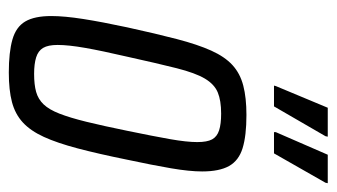

<svg xmlns="http://www.w3.org/2000/svg" viewBox="-180 -558 746 425"><g transform="rotate(90 192.5 -345.0)"><path d="M140 8Q95 8 67 0Q39 -8 27 -28.5Q15 -49 15 -86Q15 -115 21.5 -156.5Q28 -198 40 -254Q54 -318 66 -364Q78 -410 91.5 -440Q105 -470 123.5 -487Q142 -504 169 -511Q196 -518 234 -518Q280 -518 307.5 -509.5Q335 -501 347 -479.5Q359 -458 359 -420Q359 -392 352 -351Q345 -310 333 -254Q320 -190 308 -144.5Q296 -99 282.5 -69.5Q269 -40 250.5 -23Q232 -6 205.5 1Q179 8 140 8ZM143 -48Q167 -48 183 -52.5Q199 -57 210.5 -69Q222 -81 231 -104Q240 -127 249 -163.5Q258 -200 269 -254Q281 -312 287.5 -349Q294 -386 294 -409Q294 -431 288 -442Q282 -453 268 -457.5Q254 -462 231 -462Q202 -462 184 -454.5Q166 -447 153.5 -426Q141 -405 130.5 -363.5Q120 -322 105 -254Q92 -198 85.5 -161Q79 -124 79 -100Q79 -79 85.5 -68Q92 -57 106.5 -52.5Q121 -48 143 -48ZM272 -579V-583L322 -698H385L384 -693L319 -579ZM169 -579 170 -583 218 -698H282L281 -693L215 -579Z"/></g></svg>

Font: Saira ExtraCondensed
Style: Italic
Weight: 400
Width: 2
Italic angle: -12°
Designer: Hector Gatti with collaboration of the Omnibus-Type team
Foundry: Omnibus-Type
Version: Version 1.101